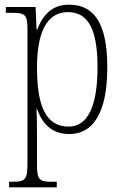

<svg xmlns="http://www.w3.org/2000/svg" viewBox="-20 -566 532 825"><path d="M19 239H224V215H205C150 215 139 209 139 140V18C139 -34 138 -75 137 -99H139C162 -32 205 10 278 10C379 10 441 -79 441 -277C441 -465 385 -546 276 -546C203 -546 163 -500 140 -439H137L133 -536H5V-511H25C89 -511 98 -505 98 -438V139C98 209 86 215 30 215H19ZM275 -22C172 -22 139 -121 139 -276C139 -423 179 -514 272 -514C361 -514 399 -436 399 -277C399 -118 361 -22 275 -22Z"/></svg>

Font: Noto Serif Devanagari Condensed ExtraLight
Style: Regular
Weight: 200
Width: 3
Designer: Universal Thirst, Indian Type Foundry and the Monotype Design Team
Foundry: Monotype Imaging Inc.
Version: Version 2.004